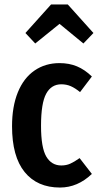

<svg xmlns="http://www.w3.org/2000/svg" viewBox="-20 -826 439 861"><path d="M392 -483 339 -413Q317 -431 297.5 -439.5Q278 -448 255 -448Q210 -448 187 -405.5Q164 -363 164 -262Q164 -164 187.5 -124Q211 -84 255 -84Q277 -84 295 -92Q313 -100 337 -117L392 -46Q328 15 249 15Q147 15 90.5 -54.5Q34 -124 34 -260Q34 -348 60 -412Q86 -476 134.5 -509.5Q183 -543 247 -543Q290 -543 325 -528.5Q360 -514 392 -483ZM94 -678 209 -806H284L399 -678L354 -631L247 -719L138 -631Z"/></svg>

Font: Fira Sans Compressed Medium
Style: Regular
Weight: 500
Width: 1
Designer: bBox Type GmbH & Carrois Corporate GbR & Edenspiekermann AG
Foundry: bBox Type GmbH & Carrois Corporate GbR & Edenspiekermann AG
Version: Version 4.301